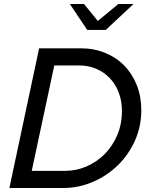

<svg xmlns="http://www.w3.org/2000/svg" viewBox="-20 -942 760 962"><path d="M27 0ZM27 0Q65 -176 101.5 -350Q138 -524 176 -700H384Q451 -700 507 -677Q563 -654 603 -613Q643 -572 665.5 -515Q688 -458 688 -390Q688 -308 656 -237Q624 -166 570 -113.5Q516 -61 445 -30.5Q374 0 296 0ZM377 -614H252Q223 -481 195.5 -350Q168 -219 139 -86H307Q363 -86 414.5 -108.5Q466 -131 505 -170.5Q544 -210 567.5 -265Q591 -320 591 -386Q591 -436 575 -478Q559 -520 530.5 -550Q502 -580 463 -597Q424 -614 377 -614ZM401 -922 470 -837 573 -922H649L510 -792H417L330 -922Z"/></svg>

Font: Rosa Sans
Style: Italic
Weight: 400
Italic angle: -12°
Designer: Pentagram / MCKL
Foundry: Pentagram / MCKL
Version: Version 1.005;September 16, 2019;FontCreator 11.5.0.2425 64-